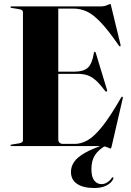

<svg xmlns="http://www.w3.org/2000/svg" viewBox="-20 -732 654 962"><path d="M32.5 -696.5Q32.5 -700 38 -700H485.5Q503 -700 516.2 -706Q529.5 -712 532.5 -712Q535 -712 537 -701L584 -507.5Q585 -501 582 -499.5Q579.5 -498.5 576 -503Q522.5 -580.5 484.2 -620.5Q446 -660.5 414 -674.8Q382 -689 348 -689H272V-373H354Q398.5 -373 420.2 -392.8Q442 -412.5 450.5 -467Q451.5 -472.5 454.5 -472.5Q458.5 -473 460 -466.5L516.5 -280.5Q518 -275 514.5 -273.5Q511 -272 507.5 -275.5Q481.5 -310 460.8 -328.8Q440 -347.5 418.5 -354.8Q397 -362 368 -362H272V-34.5Q272 -11 297 -11H355Q386 -11 418.5 -29Q451 -47 491.5 -97.2Q532 -147.5 587 -243.5Q590.5 -248.5 593.5 -247.5Q596.5 -246 595 -239L539.5 1Q537 12 534.5 12Q531 12 517.5 6Q504 0 483.5 0H38Q32.5 0 32.5 -3.5Q32.5 -7 39.5 -8L74 -13.5Q95 -17 95 -28V-672Q95 -683 74 -686.5L39.5 -692Q32.5 -693 32.5 -696.5ZM513 -10.5 515.5 -5.5Q475.5 15.5 456.8 43.8Q438 72 438 115Q438 154.5 452.2 172.5Q466.5 190.5 488.5 190.5Q504.5 190.5 518.2 181.2Q532 172 539.5 160Q542.5 155 547 157Q550 159 547 165.5Q538 184.5 513.8 197.2Q489.5 210 452.5 210Q396.5 210 366 189.2Q335.5 168.5 335.5 129Q335.5 103 351.2 79.5Q367 56 405.8 33.8Q444.5 11.5 513 -10.5Z"/></svg>

Font: Fraunces 144pt S000
Style: Bold
Weight: 700
Version: Version 1.000; ttfautohint (v1.8.3)